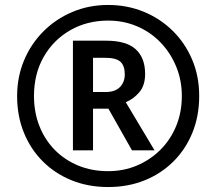

<svg xmlns="http://www.w3.org/2000/svg" viewBox="-20 -744 872 774"><path d="M274 -138V-580H407Q489 -580 527 -545.5Q565 -511 565 -446Q565 -399 541 -371.5Q517 -344 487 -332L603 -138H512L417 -306H355V-138ZM405 -373Q444 -373 463.5 -393Q483 -413 483 -444Q483 -479 465.5 -495Q448 -511 404 -511H355V-373ZM416 10Q336 10 269 -17Q202 -44 152.5 -93.5Q103 -143 76 -210Q49 -277 49 -357Q49 -433 76.5 -499.5Q104 -566 154 -616.5Q204 -667 271 -695.5Q338 -724 416 -724Q492 -724 558.5 -697Q625 -670 675.5 -620.5Q726 -571 754.5 -504Q783 -437 783 -357Q783 -277 756 -210Q729 -143 679.5 -93.5Q630 -44 563 -17Q496 10 416 10ZM416 -54Q478 -54 531.5 -76.5Q585 -99 626 -139.5Q667 -180 690 -235.5Q713 -291 713 -357Q713 -420 690.5 -475Q668 -530 628 -572Q588 -614 533.5 -637.5Q479 -661 416 -661Q331 -661 263 -622Q195 -583 156 -514.5Q117 -446 117 -357Q117 -291 139 -235.5Q161 -180 201 -139.5Q241 -99 295.5 -76.5Q350 -54 416 -54Z"/></svg>

Font: Noto Sans Kawi
Style: Bold
Weight: 700
Designer: Fadhl Haqq
Version: Version 1.000